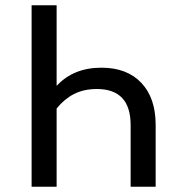

<svg xmlns="http://www.w3.org/2000/svg" viewBox="-20 -709 646 729"><path d="M571 -235V0H476V-234Q476 -371 348 -371Q298 -371 261 -352Q224 -333 195 -297V0H100V-689H195V-383Q259 -452 365 -452Q462 -452 516.5 -394.5Q571 -337 571 -235Z"/></svg>

Font: FiraGOUPP
Style: Medium
Weight: 400
Designer: bBox Type
Foundry: bBox Type GmbH
Version: Version 1.001